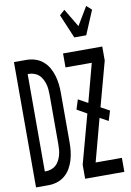

<svg xmlns="http://www.w3.org/2000/svg" viewBox="-104 -1045 757 1109"><g transform="rotate(-10 274.0 -491.0)"><path d="M15 0V-735H88Q113 -735 138 -727.5Q163 -720 183.5 -703Q204 -686 217 -663.5Q230 -641 237.5 -616Q245 -591 248 -565.5Q251 -540 251 -514V-221Q251 -195 248 -169.5Q245 -144 237.5 -119Q230 -94 217 -71.5Q204 -49 183.5 -32Q163 -15 138 -7.5Q113 0 88 0ZM81 -82H88Q103 -82 119 -87.5Q135 -93 146 -103Q157 -113 165 -127.5Q173 -142 177.5 -157.5Q182 -173 183.5 -189Q185 -205 185 -221V-514Q185 -530 183.5 -546Q182 -562 177.5 -577.5Q173 -593 165 -607.5Q157 -622 146 -632Q135 -642 119 -647.5Q103 -653 88 -653H81ZM383 -815 324 -955 354 -982 418 -875 482 -982 512 -955 453 -815ZM303 0V-82L381 -369L323 -402L341 -459L397 -428L457 -653H303V-735H533V-653L462 -391L513 -363L495 -305L446 -332L379 -82H533V0Z"/></g></svg>

Font: Iosevka Semi-Condensed Medium
Style: Regular
Weight: 500
Monospace: yes
Designer: Belleve Invis
Foundry: Belleve Invis
Version: Version 27.3.5